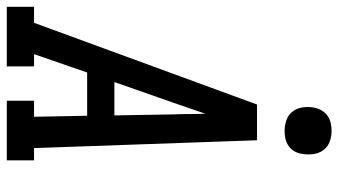

<svg xmlns="http://www.w3.org/2000/svg" viewBox="-259 -759 994 564"><g transform="rotate(90 238.0 -477.0)"><path d="M-24 0V-80H23L263 -735H368L391 -80H427V0H252V-80H299L296 -236H169L115 -80H151V0ZM295 -316 292 -490Q291 -513 291 -536.5Q291 -560 290 -583Q282 -560 274 -536.5Q266 -513 258 -490L197 -316ZM340 -816Q324 -816 308.5 -821.5Q293 -827 283.5 -839.5Q274 -852 271.5 -868.5Q269 -885 272 -902Q274 -913 280 -924Q286 -935 296 -942Q306 -949 317.5 -951.5Q329 -954 340 -954Q357 -954 372 -948.5Q387 -943 396.5 -930.5Q406 -918 408.5 -901.5Q411 -885 408 -868Q407 -857 401 -846Q395 -835 385 -828Q375 -821 363.5 -818.5Q352 -816 340 -816Z"/></g></svg>

Font: Iosevka Slab Medium
Style: Italic
Weight: 500
Italic angle: -9°
Monospace: yes
Designer: Belleve Invis
Foundry: Belleve Invis
Version: Version 11.1.0; ttfautohint (v1.8.3)